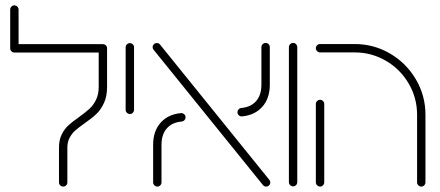

<svg xmlns="http://www.w3.org/2000/svg" viewBox="-20 -680 1614 704"><path d="M196.3 -11.1V-138.9Q196.3 -166.7 206.1 -186.7Q215.9 -206.7 230.4 -220Q244.8 -233.3 269.3 -250.4Q293.3 -267.8 307.8 -280.9Q322.2 -294.1 332 -313.9Q341.9 -333.7 341.9 -361.5V-503H372.6V-361.5Q372.6 -326.3 360.9 -301.7Q349.3 -277 333 -261.7Q316.7 -246.3 290 -227.8Q268.1 -212.2 255.9 -201.5Q243.7 -190.7 235.4 -175.2Q227 -159.6 227 -138.9V-11.1Q227 -4.8 222.6 -0.4Q218.1 4.1 211.9 4.1Q205.6 4.1 200.9 -0.4Q196.3 -4.8 196.3 -11.1ZM32.6 -660.4Q38.9 -660.4 43.5 -655.7Q48.1 -651.1 48.1 -644.8V-503H17.4V-644.8Q17.4 -651.1 21.9 -655.7Q26.3 -660.4 32.6 -660.4ZM17.4 -503Q17.4 -509.3 21.9 -513.7Q26.3 -518.1 32.6 -518.1H357.4Q363.7 -518.1 368.1 -513.7Q372.6 -509.3 372.6 -503Q372.6 -496.7 368.1 -492Q363.7 -487.4 357.4 -487.4H32.6Q26.3 -487.4 21.9 -492Q17.4 -496.7 17.4 -503Z M440.7 -277.4V-506.7Q440.7 -513 445.4 -517.4Q450 -521.9 456.3 -521.9Q462.6 -521.9 467 -517.4Q471.5 -513 471.5 -506.7V-277.4Q471.5 -271.1 467 -266.5Q462.6 -261.9 456.3 -261.9Q450 -261.9 445.4 -266.5Q440.7 -271.1 440.7 -277.4Z M944.1 -1.5 543.3 -497.4Q539.6 -501.9 539.6 -507Q539.6 -513.3 544.3 -517.8Q548.9 -522.2 555.2 -522.2Q562.2 -522.2 566.7 -516.7L967.4 -20.7Q971.1 -16.3 971.1 -11.1Q971.1 -4.8 966.7 -0.4Q962.2 4.1 955.9 4.1Q948.5 4.1 944.1 -1.5ZM541.5 -11.5V-149.3Q541.5 -198.9 568.7 -229.8Q595.9 -260.7 643 -265.2Q649.6 -265.9 655 -261.5Q660.4 -257 660.4 -250Q660.4 -244.1 656.5 -239.6Q652.6 -235.2 646.7 -234.4Q611.1 -231.5 591.7 -209.3Q572.2 -187 572.2 -149.3V-11.5Q572.2 -5.2 567.8 -0.6Q563.3 4.1 557 4.1Q550.7 4.1 546.1 -0.6Q541.5 -5.2 541.5 -11.5ZM850.7 -268.5Q850.7 -274.4 854.6 -278.9Q858.5 -283.3 864.4 -284.1Q899.6 -287 919.1 -309.3Q938.5 -331.5 938.5 -369.3V-507Q938.5 -513.3 943.1 -518Q947.8 -522.6 954.1 -522.6Q960.4 -522.6 964.8 -518Q969.3 -513.3 969.3 -507V-369.3Q969.3 -319.6 942 -288.7Q914.8 -257.8 867.8 -253.3Q861.1 -252.6 855.9 -257Q850.7 -261.5 850.7 -268.5Z M1039.3 -12.2V-507Q1039.3 -513.3 1043.9 -518Q1048.5 -522.6 1054.8 -522.6Q1061.1 -522.6 1065.6 -518Q1070 -513.3 1070 -507V-12.2Q1070 -5.9 1065.6 -1.3Q1061.1 3.3 1054.8 3.3Q1048.5 3.3 1043.9 -1.3Q1039.3 -5.9 1039.3 -12.2Z M1138.1 -11.5V-298.9Q1138.1 -305.2 1142.8 -309.6Q1147.4 -314.1 1153.7 -314.1Q1160 -314.1 1164.4 -309.6Q1168.9 -305.2 1168.9 -298.9V-11.5Q1168.9 -5.2 1164.4 -0.6Q1160 4.1 1153.7 4.1Q1147.4 4.1 1142.8 -0.6Q1138.1 -5.2 1138.1 -11.5ZM1524.8 4.1Q1518.5 4.1 1513.9 -0.6Q1509.3 -5.2 1509.3 -11.5V-259.3Q1509.3 -321.1 1478.5 -373.7Q1447.8 -426.3 1395.2 -457Q1342.6 -487.8 1280.7 -487.8H1153.7Q1147.4 -487.8 1142.8 -492.4Q1138.1 -497 1138.1 -503.3Q1138.1 -509.6 1142.8 -514.1Q1147.4 -518.5 1153.7 -518.5H1280.7Q1350.7 -518.5 1410.4 -483.5Q1470 -448.5 1505 -388.9Q1540 -329.3 1540 -259.3V-11.5Q1540 -5.2 1535.6 -0.6Q1531.1 4.1 1524.8 4.1Z"/></svg>

Font: 26F Galaxy Hebrew Ultra Light
Style: Regular
Weight: 200
Designer: C₂₉H₂₅N₃O₅
Version: Version 1.000